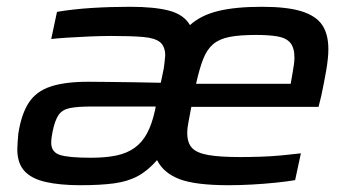

<svg xmlns="http://www.w3.org/2000/svg" viewBox="-20 -538 1031 566"><path d="M217 8Q157 8 115 -1.5Q73 -11 52 -34Q31 -57 31 -98Q31 -107 32 -119.5Q33 -132 34 -144Q43 -202 65 -235.5Q87 -269 129.5 -283Q172 -297 240 -297Q260 -297 296.5 -296.5Q333 -296 375.5 -295.5Q418 -295 454 -294L459 -318Q463 -335 464.5 -349Q466 -363 467 -374Q467 -401 452 -413.5Q437 -426 402 -429Q367 -432 307 -432Q280 -432 244.5 -430.5Q209 -429 178 -427Q147 -425 131 -423L148 -503Q195 -511 250 -514.5Q305 -518 363 -518Q436 -518 479 -506.5Q522 -495 540 -464Q572 -493 623 -505.5Q674 -518 752 -518Q827 -518 869.5 -504.5Q912 -491 930 -464Q948 -437 948 -393Q948 -368 942 -332.5Q936 -297 927 -255L919 -223H544Q540 -200 536 -180.5Q532 -161 532 -146Q532 -117 546 -102Q560 -87 594 -81Q628 -75 689 -75Q715 -75 747 -76Q779 -77 811 -80Q843 -83 867 -86L850 -7Q827 -3 793 0.5Q759 4 723 6Q687 8 654 8Q556 8 509 -10Q462 -28 443 -66Q416 -35 386.5 -19Q357 -3 316.5 2.5Q276 8 217 8ZM248 -73Q291 -73 322.5 -79.5Q354 -86 376.5 -102Q399 -118 413.5 -145Q428 -172 437 -213L439 -224H250Q209 -224 186.5 -219.5Q164 -215 153 -199.5Q142 -184 135 -150Q133 -140 132 -132Q131 -124 131 -117Q131 -90 156 -81.5Q181 -73 248 -73ZM558 -291H837L839 -303Q841 -314 843 -326Q845 -338 846.5 -348.5Q848 -359 848 -368Q848 -397 836 -411.5Q824 -426 799 -430.5Q774 -435 735 -435Q686 -435 656 -429Q626 -423 608 -407.5Q590 -392 579 -364Q568 -336 558 -291Z"/></svg>

Font: Saira Expanded Medium
Style: Italic
Weight: 500
Width: 7
Italic angle: -12°
Designer: Hector Gatti with collaboration of the Omnibus-Type team
Foundry: Omnibus-Type
Version: Version 1.101